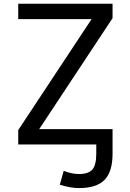

<svg xmlns="http://www.w3.org/2000/svg" viewBox="-20 -752 677 1002"><path d="M184.6 -78.1H567.4V-38.1V-4.9V50.8Q567.4 143.6 525.9 186.5Q484.4 229.5 392.6 229.5Q346.7 229.5 292 211.9L312.5 139.6Q355.5 156.2 391.6 156.2Q441.4 156.2 461.9 132.8Q482.4 109.4 482.4 50.8V2H75.2V-73.2L458 -652.3H75.2V-732.4H567.4V-657.2Z"/></svg>

Font: Nasu
Style: Regular
Weight: 400
Designer: Ryoko NISHIZUKA (kana &amp; ideographs); Paul D. Hunt (Latin, Greek &amp; Cyrillic); Wenlong ZHANG (bopomofo); Sandoll C
Version: Version 2014.1215